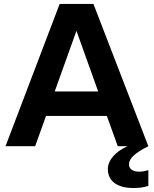

<svg xmlns="http://www.w3.org/2000/svg" viewBox="-20 -740 779 972"><path d="M576 0H626C567 26 526 69 526 116C526 183 582 212 656 212C679 212 708 209 731 201V121C716 126 701 129 685 129C655 129 633 118 633 91C633 64 661 35 731 0L453 -720H282L8 0H158L213 -153H521ZM257 -277 367 -584 477 -277Z"/></svg>

Font: Aspekta 650
Style: Regular
Weight: 650
Designer: Ivo Dolenc
Version: Version 2.000